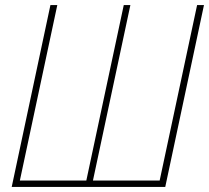

<svg xmlns="http://www.w3.org/2000/svg" viewBox="-20 -734 821 754"><path d="M26 0 178 -714H205L58 -25H319L466 -714H492L345 -25H607L754 -714H781L629 0Z"/></svg>

Font: Noto Sans UI SemiCondensed Thin
Style: Italic
Weight: 250
Width: 4
Italic angle: -12°
Designer: Monotype Design Team
Foundry: Monotype Imaging Inc.
Version: Version 1.901